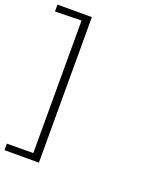

<svg xmlns="http://www.w3.org/2000/svg" viewBox="-447 -848 928 1081"><g transform="rotate(20 17.0 -307.0)"><path d="M-85 -743V129H-291V90L-133 89V-705L-291 -702V-743Z"/></g></svg>

Font: GFS Complutum
Style: Regular
Weight: 400
Designer: George D. Matthiopoulos
Foundry: George D. Matthiopoulos
Version: Version 1.000